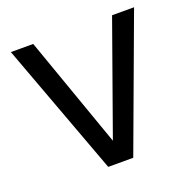

<svg xmlns="http://www.w3.org/2000/svg" viewBox="-124 -826 958 952"><g transform="rotate(-20 355.0 -350.0)"><path d="M289 0 30 -700H148L355 -114L564 -700H680L421 0Z"/></g></svg>

Font: Host Grotesk Light Medium
Style: Regular
Weight: 500
Version: Version 1.003